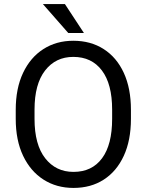

<svg xmlns="http://www.w3.org/2000/svg" viewBox="-20 -923 728 953"><path d="M629.9 -377.9V-333Q629.9 -226.6 594.5 -149.7Q559.1 -72.8 495.1 -31.5Q431.2 9.8 344.7 9.8Q260.7 9.8 196 -31.5Q131.3 -72.8 94.7 -149.7Q58.1 -226.6 58.1 -333V-377.9Q58.1 -484.4 94.5 -561.3Q130.9 -638.2 195.3 -679.4Q259.8 -720.7 343.8 -720.7Q430.2 -720.7 494.6 -679.4Q559.1 -638.2 594.5 -561.3Q629.9 -484.4 629.9 -377.9ZM536.6 -333V-378.9Q536.6 -505.9 485.8 -573.2Q435.1 -640.6 343.8 -640.6Q256.3 -640.6 203.9 -573.2Q151.4 -505.9 151.4 -378.9V-333Q151.4 -205.1 204.3 -137.5Q257.3 -69.8 344.7 -69.8Q436.5 -69.8 486.6 -137.5Q536.6 -205.1 536.6 -333ZM302.2 -902.8 396.5 -759.3H318.8L192.9 -902.8Z"/></svg>

Font: Vazirmatn UI FD
Style: Regular
Weight: 400
Designer: Saber Rastikerdar
Foundry: Saber Rastikerdar
Version: Version 33.003